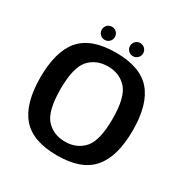

<svg xmlns="http://www.w3.org/2000/svg" viewBox="-163 -837 944 977"><g transform="rotate(30 309.0 -349.0)"><path d="M302.5 4.5C397.5 4.5 466.5 -20 509 -70C552 -119.5 573.5 -195.5 573.5 -298C573.5 -400.5 552 -476 509 -525.5C466.5 -574.5 397.5 -599 302.5 -599C207 -599 138 -574.5 95 -525.5C52.5 -476 31 -400.5 31 -298C31 -195.5 52.5 -119.5 95 -70C138 -20 207 4.5 302.5 4.5ZM302.5 -76.5C256 -76.5 219 -92.5 191 -123.5C163.5 -155 149.5 -213 149.5 -297.5C149.5 -382 163.5 -439.5 191 -471C219 -502 256 -518 302.5 -518C348.5 -518 385.5 -502 413 -471C441 -439.5 455 -382 455 -297.5C455 -213 441 -155 413 -123.5C385.5 -92.5 348.5 -76.5 302.5 -76.5ZM218.5 -626C240 -626 257 -643 257 -664.5C257 -686 240 -703 218.5 -703C197 -703 180 -686 180 -664.5C180 -643 197 -626 218.5 -626ZM384.5 -626C405.5 -626 423 -643 423 -664.5C423 -686 405.5 -703 384.5 -703C363 -703 346 -686 346 -664.5C346 -643 363 -626 384.5 -626Z"/></g></svg>

Font: Anybody Medium
Style: Regular
Weight: 500
Designer: Tyler Finck
Foundry: Etcetera Type Company
Version: Version 1.110